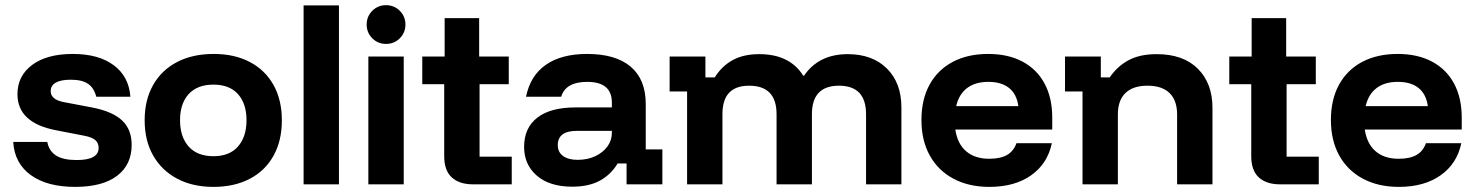

<svg xmlns="http://www.w3.org/2000/svg" viewBox="-20 -721 5765 751"><path d="M274.2 10Q164.2 10 100.4 -36.2Q36.7 -82.5 31.7 -165.8H165Q171.7 -130 199.6 -112.5Q227.5 -95 280 -95Q365.8 -95 365.8 -142.5Q365.8 -161.7 352.9 -172.9Q340 -184.2 310 -190L198.3 -211.7Q48.3 -240.8 48.3 -352.5Q48.3 -424.2 105.8 -467.1Q163.3 -510 265 -510Q365.8 -510 425 -465.8Q484.2 -421.7 490 -342.5H356.7Q347.5 -377.5 324.2 -393.3Q300.8 -409.2 256.7 -409.2Q218.3 -409.2 198.3 -397.9Q178.3 -386.7 178.3 -364.2Q178.3 -348.3 190.8 -337.5Q203.3 -326.7 229.2 -321.7L343.3 -300Q421.7 -284.2 458.3 -249.2Q495 -214.2 495 -154.2Q495 -76.7 437.9 -33.3Q380.8 10 274.2 10Z M815 10Q733.3 10 672.9 -22.1Q612.5 -54.2 579.2 -112.5Q545.8 -170.8 545.8 -250.8Q545.8 -330 578.8 -388.3Q611.7 -446.7 672.5 -478.3Q733.3 -510 815.8 -510Q897.5 -510 957.5 -478.3Q1017.5 -446.7 1050 -388.3Q1082.5 -330 1082.5 -250Q1082.5 -170.8 1050 -112.1Q1017.5 -53.3 957.1 -21.7Q896.7 10 815 10ZM815 -110Q877.5 -110 910.8 -147.9Q944.2 -185.8 944.2 -250.8Q944.2 -315.8 910.8 -352.9Q877.5 -390 815 -390Q751.7 -390 717.9 -352.9Q684.2 -315.8 684.2 -250.8Q684.2 -185.8 717.9 -147.9Q751.7 -110 815 -110Z M1167.5 0V-700H1305.8V0Z M1420.8 0V-500H1559.2V0ZM1490 -549.2Q1458.3 -549.2 1436.3 -571.2Q1414.2 -593.3 1414.2 -625Q1414.2 -656.7 1436.3 -678.8Q1458.3 -700.8 1490 -700.8Q1521.7 -700.8 1543.8 -678.8Q1565.8 -656.7 1565.8 -625Q1565.8 -593.3 1543.8 -571.2Q1521.7 -549.2 1490 -549.2Z M1830 0Q1776.7 0 1747.1 -27.1Q1717.5 -54.2 1717.5 -110V-391.7H1631.7V-500H1719.2V-650H1854.2V-500H1970V-391.7H1855.8V-108.3H1981.7V0Z M2218.3 9.2Q2130 9.2 2080 -33.8Q2030 -76.7 2030 -146.7Q2030 -220.8 2081.7 -260.8Q2133.3 -300.8 2230 -300.8H2373.3V-320Q2373.3 -400.8 2276.7 -400.8Q2192.5 -400.8 2175 -342.5H2037.5Q2054.2 -425 2115 -467.5Q2175.8 -510 2276.7 -510Q2388.3 -510 2447.1 -460Q2505.8 -410 2505.8 -314.2V-136.7H2570.8V0H2430.8V-81.7H2395.8Q2370 -38.3 2326.7 -14.6Q2283.3 9.2 2218.3 9.2ZM2239.2 -95.8Q2278.3 -95.8 2308.3 -110Q2338.3 -124.2 2355.8 -147.9Q2373.3 -171.7 2373.3 -201.7V-209.2H2236.7Q2161.7 -209.2 2161.7 -153.3Q2161.7 -125.8 2182.5 -110.8Q2203.3 -95.8 2239.2 -95.8Z M2667.5 0V-363.3H2599.2V-500H2739.2V-418.3H2775.8Q2802.5 -461.7 2845 -485.4Q2887.5 -509.2 2950 -509.2Q3010 -509.2 3052.9 -487.9Q3095.8 -466.7 3121.7 -425H3125Q3182.5 -509.2 3295.8 -509.2Q3392.5 -509.2 3449.2 -452.9Q3505.8 -396.7 3505.8 -300.8V0H3367.5V-274.2Q3367.5 -385.8 3261.7 -385.8Q3155.8 -385.8 3155.8 -274.2V0H3017.5V-274.2Q3017.5 -385.8 2910 -385.8Q2858.3 -385.8 2832.1 -358.3Q2805.8 -330.8 2805.8 -274.2V0Z M3850 10Q3769.2 10 3709.2 -22.1Q3649.2 -54.2 3616.7 -112.9Q3584.2 -171.7 3584.2 -251.7Q3584.2 -331.7 3615.8 -389.6Q3647.5 -447.5 3706.3 -478.8Q3765 -510 3845 -510Q3923.3 -510 3979.6 -480Q4035.8 -450 4065.8 -394.2Q4095.8 -338.3 4095.8 -260.8V-214.2H3716.7Q3725 -158.3 3759.2 -129.2Q3793.3 -100 3849.2 -100Q3893.3 -100 3919.2 -115Q3945 -130 3955.8 -160.8H4094.2Q4077.5 -80.8 4013.3 -35.4Q3949.2 10 3850 10ZM3720 -305.8H3963.3Q3956.7 -353.3 3926.7 -377.1Q3896.7 -400.8 3845.8 -400.8Q3795 -400.8 3762.9 -376.7Q3730.8 -352.5 3720 -305.8Z M4214.2 0V-363.3H4145.8V-500H4285.8V-418.3H4320.8Q4350 -461.7 4394.2 -485.4Q4438.3 -509.2 4504.2 -509.2Q4608.3 -509.2 4665.4 -452.1Q4722.5 -395 4722.5 -299.2V0H4584.2V-273.3Q4584.2 -328.3 4554.6 -357.1Q4525 -385.8 4468.3 -385.8Q4411.7 -385.8 4382.1 -357.1Q4352.5 -328.3 4352.5 -273.3V0Z M4986.7 0Q4933.3 0 4903.8 -27.1Q4874.2 -54.2 4874.2 -110V-391.7H4788.3V-500H4875.8V-650H5010.8V-500H5126.7V-391.7H5012.5V-108.3H5138.3V0Z M5451.7 10Q5370.8 10 5310.8 -22.1Q5250.8 -54.2 5218.3 -112.9Q5185.8 -171.7 5185.8 -251.7Q5185.8 -331.7 5217.5 -389.6Q5249.2 -447.5 5307.9 -478.8Q5366.7 -510 5446.7 -510Q5525 -510 5581.3 -480Q5637.5 -450 5667.5 -394.2Q5697.5 -338.3 5697.5 -260.8V-214.2H5318.3Q5326.7 -158.3 5360.8 -129.2Q5395 -100 5450.8 -100Q5495 -100 5520.8 -115Q5546.7 -130 5557.5 -160.8H5695.8Q5679.2 -80.8 5615 -35.4Q5550.8 10 5451.7 10ZM5321.7 -305.8H5565Q5558.3 -353.3 5528.3 -377.1Q5498.3 -400.8 5447.5 -400.8Q5396.7 -400.8 5364.6 -376.7Q5332.5 -352.5 5321.7 -305.8Z"/></svg>

Font: Funnel Display Light
Style: Bold
Weight: 700
Version: Version 1.000